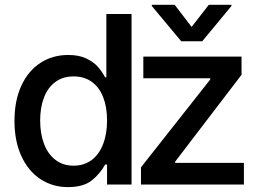

<svg xmlns="http://www.w3.org/2000/svg" viewBox="-20 -765 1077 796"><path d="M40 -263.7Q40 -348.1 68.6 -409.9Q97.2 -471.7 147.7 -504.4Q198.2 -537.1 262.7 -537.1Q308.1 -537.1 338.6 -522.2Q369.1 -507.3 386 -487.8Q402.8 -468.3 416 -444.3H420.9V-707H525.4V0H423.8V-83H416Q394.5 -43.9 359.9 -16.6Q325.2 10.7 261.7 10.7Q197.8 10.7 147.5 -22.5Q97.2 -55.7 68.6 -117.9Q40 -180.2 40 -263.7ZM423.8 -265.6Q423.8 -321.3 407.7 -362.3Q391.6 -403.3 360.4 -425.8Q329.1 -448.2 285.2 -448.2Q240.2 -448.2 209 -424.8Q177.7 -401.4 162.1 -360.1Q146.5 -318.8 146.5 -265.6Q146.5 -211.4 162.4 -168.9Q178.2 -126.5 209.7 -102.3Q241.2 -78.1 285.2 -78.1Q328.6 -78.1 359.9 -101.6Q391.1 -125 407.5 -167.5Q423.8 -210 423.8 -265.6ZM564.5 -71.3 851.6 -435.5V-440.4H574.2V-530.3H981.4V-455.1L706.1 -94.7V-89.8H991.2V0H564.5ZM774.4 -653.3 845.7 -745.1H939.5V-740.2L818.4 -593.8H731.4L609.4 -740.2V-745.1H704.1Z"/></svg>

Font: Pretendard Std Medium
Style: Regular
Weight: 500
Designer: Base glyphs from Inter by Rasmus Andersson; Hangeul glyphs from Noto Sans CJK(Source Han Sans) by Jang Soo-young and Kan
Foundry: Kil Hyung-jin
Version: Version 1.309